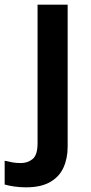

<svg xmlns="http://www.w3.org/2000/svg" viewBox="-81 -563 390 823"><path d="M30 240Q5 240 -19.5 236.5Q-44 233 -61 228V126Q-44 130 -28 133Q-12 136 8 136Q38 136 59 118.5Q80 101 80 52V-543H209V66Q209 116 191 155.5Q173 195 133.5 217.5Q94 240 30 240Z"/></svg>

Font: Noto Sans Adlam Unjoined SemiBold
Style: Regular
Weight: 600
Version: Version 3.001